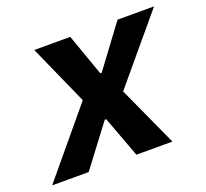

<svg xmlns="http://www.w3.org/2000/svg" viewBox="-148 -640 812 756"><g transform="rotate(-20 258.0 -262.5)"><path d="M102 0H-51L177 -274L65 -525H216L278 -350H284L414 -525H567L338 -252L453 0H302L238 -172H232Z"/></g></svg>

Font: IBM Plex Sans Var
Style: Italic
Weight: 400
Italic angle: -11.31°
Designer: Mike Abbink, Paul van der Laan, Pieter van Rosmalen
Foundry: Bold Monday
Version: Version 1.001